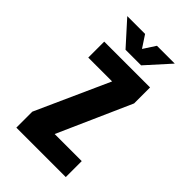

<svg xmlns="http://www.w3.org/2000/svg" viewBox="-262 -995 1093 1093"><g transform="rotate(45 285.0 -448.0)"><path d="M471 -895.5 342.5 -753H217L88.5 -895.5H232L280 -822.5L327.5 -895.5ZM271 -128.5H489V0H91V-128.5L290.5 -571.5H98.5V-700H467.5V-571.5Z"/></g></svg>

Font: League Mono Narrow ExtraBold
Style: Regular
Weight: 800
Width: 3
Designer: Tyler Finck
Foundry: The League of Moveable Type / Tyler Finck
Version: Version 2.210